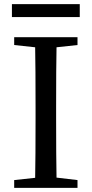

<svg xmlns="http://www.w3.org/2000/svg" viewBox="-20 -914 446 934"><path d="M49 0V-38L151 -49Q153 -145 153 -339V-393Q153 -588 151 -684L49 -695V-733H357V-695L255 -684Q253 -589 253 -393V-339Q253 -146 255 -50L357 -38V0ZM38 -831V-894H368V-831Z"/></svg>

Font: GenRyuMin TW M
Style: Regular
Weight: 500
Version: Version 1.501;PS 1;hotconv 16.6.51;makeotf.lib2.5.65220